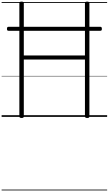

<svg xmlns="http://www.w3.org/2000/svg" viewBox="-20 -1443 1343 2371"><path d="M247 14Q219 14 219 -5V-1404Q219 -1414 226 -1418.5Q233 -1423 247 -1423Q274 -1423 274 -1404V-758H1029V-1404Q1029 -1414 1036 -1418.5Q1043 -1423 1057 -1423Q1084 -1423 1084 -1404V-5Q1084 5 1077.5 9.5Q1071 14 1057 14Q1029 14 1029 -5V-708H274V-5Q274 5 267.5 9.5Q261 14 247 14ZM85 -1063Q74 -1063 70 -1069Q66 -1075 66 -1086Q66 -1099 70 -1105.5Q74 -1112 85 -1112H1219Q1230 -1112 1234 -1105.5Q1238 -1099 1238 -1086Q1238 -1075 1234 -1069Q1230 -1063 1219 -1063ZM0 898H1303V908H0ZM0 -20H1303V0H0ZM0 -505H1303V-500H0ZM0 -1418H1303V-1408H0Z"/></svg>

Font: Playwrite FR Trad Guides
Style: Regular
Weight: 400
Designer: Veronika Burian, José Scaglione
Foundry: TypeTogether
Version: Version 1.003